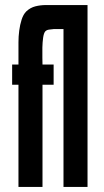

<svg xmlns="http://www.w3.org/2000/svg" viewBox="-20 -739 410 759"><path d="M161 -719H326V0H231V-624H192Q184 -623 174.5 -622Q165 -621 159 -615Q153 -608 150.5 -590Q148 -572 147.5 -551Q147 -530 147.5 -511Q148 -492 148 -484H192V-404H148V0H53V-404H28V-484H53V-533Q53 -549 53 -572Q53 -595 56 -618Q59 -641 65.5 -661.5Q72 -682 84 -694Q100 -709 120 -714Q140 -719 161 -719Z"/></svg>

Font: Osterbar
Style: Regular
Weight: 500
Width: 3
Designer: Peter Wiegel, Basierend auf Erbar schmal-halbfette Grotesk v. Jacob Erbar
Foundry: Peter Wiegel
Version: Version 1.0